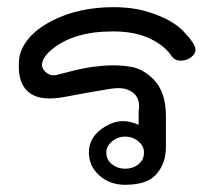

<svg xmlns="http://www.w3.org/2000/svg" viewBox="-20 -508 609 533"><path d="M327.2 5Q284.7 5 255.7 -21Q226.7 -47 226.7 -85.1Q226.7 -130.2 273.8 -157.9Q297.5 -171.8 322.3 -171.8Q341.6 -171.8 364.9 -161.4V-202.5Q366.3 -205.9 366.3 -211.4Q366.3 -237.6 349.5 -250.5Q332.7 -263.4 309.4 -263.4Q307.4 -263.4 298.5 -262.9Q289.6 -262.4 268.1 -258.4Q246.5 -254.5 215.8 -249.5Q189.6 -245 164.6 -239.9Q139.6 -234.7 116.3 -234.7Q75.7 -234.7 54 -257.2Q32.2 -279.7 32.2 -323.3Q32.2 -346 35.6 -357.9Q54 -415.3 127 -451.7Q200 -488.1 295.5 -488.1Q349.5 -488.1 391.6 -474.8Q457.9 -454.5 490.3 -420Q522.8 -385.6 522.8 -369.8Q522.8 -358.4 510.4 -349Q498 -339.6 481.2 -339.6Q466.8 -339.6 457.9 -350Q439.6 -379.7 397.8 -400.2Q355.9 -420.8 293.6 -420.8Q182.7 -420.8 122.3 -369.3Q96.5 -347.5 96.5 -327.2Q96.5 -317.8 106.4 -308.4Q116.3 -299 128.2 -299L135.1 -299.5Q145.5 -302 179 -310.6Q212.4 -319.3 242.3 -323Q272.3 -326.7 290.6 -326.7Q335.1 -326.7 359.7 -318.3Q384.2 -309.9 405.9 -288.1Q440.6 -253 440.6 -186.1V-99.5Q440.6 -55.9 415.1 -25.5Q389.6 5 327.2 5ZM327.2 -39.6Q348.5 -39.6 364.1 -51.7Q379.7 -63.9 379.7 -85.1Q379.7 -102.5 364.1 -115.6Q348.5 -128.7 327.2 -128.7Q306.9 -128.7 291.1 -115.6Q275.2 -102.5 275.2 -85.1Q275.2 -63.9 291.1 -51.7Q306.9 -39.6 327.2 -39.6Z"/></svg>

Font: Shan Wanhai
Style: Regular
Weight: 400
Designer: Khon Soe Zaw Thu
Foundry: Shan Unicode
Version: Version 1.00 June 3, 2017, initial release